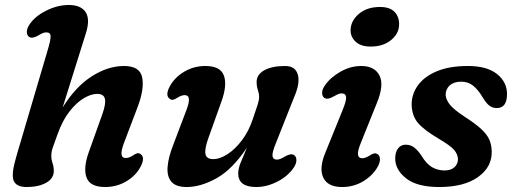

<svg xmlns="http://www.w3.org/2000/svg" viewBox="-20 -739 2063 771"><path d="M544.5 -69.5Q526 -34 487.5 -11Q449 12 402 12Q341.5 12 327.5 -26.2Q313.5 -64.5 337 -129.5L391 -280.5Q406 -323 401.2 -342.5Q396.5 -362 370 -362Q346 -362 316.8 -344.8Q287.5 -327.5 259.5 -292Q231.5 -256.5 211.5 -201Q197.5 -163 191.8 -146Q186 -129 186 -113.5Q186 -98.5 191 -84Q196 -69.5 196 -52Q196 -22.5 165.5 -5.2Q135 12 87 12Q44.5 12 34.5 -14.5Q24.5 -41 46.5 -114L172 -539.5Q183.5 -578 183.2 -593.5Q183 -609 165.5 -609Q158 -609 150.2 -605.5Q142.5 -602 132 -595.5Q109.5 -583 97.5 -590.5Q88 -596.5 87.8 -610.2Q87.5 -624 98 -640Q120 -673.5 165.5 -696.2Q211 -719 256.5 -719Q305 -719 324 -690Q343 -661 324 -602.5L231.5 -307.5Q283.5 -391 348.5 -432.5Q413.5 -474 478 -474Q542.5 -474 551.2 -426.8Q560 -379.5 531 -305L477.5 -164Q455 -104.5 484.5 -104.5Q492 -104.5 499 -107Q506 -109.5 516 -116Q524.5 -122 531.5 -123.5Q538.5 -125 545.5 -119.5Q563.5 -105.5 544.5 -69.5Z M1160.5 -116.5Q1170 -110.5 1170.2 -96.5Q1170.5 -82.5 1160 -66.5Q1136.5 -31.5 1094 -9.8Q1051.5 12 1008.5 12Q936.5 12 936.5 -43Q936.5 -62 946.8 -86.8Q957 -111.5 971.5 -146Q913 -58.5 849.5 -23.2Q786 12 729.5 12Q686 12 668 -9.5Q650 -31 653 -69Q656 -107 675.5 -157L729 -298Q751.5 -357 722 -357Q708 -357 690.5 -345.5Q682 -340 675 -338.5Q668 -337 661 -342.5Q642.5 -356.5 662 -392.5Q681.5 -428.5 720 -451.2Q758.5 -474 804.5 -474Q865 -474 879 -435.8Q893 -397.5 869.5 -332L815.5 -181Q801 -139.5 805.2 -119.8Q809.5 -100 836.5 -100Q862.5 -100 893 -119.5Q923.5 -139 951 -175Q978.5 -211 995 -260.5Q1009 -301.5 1014.8 -319.2Q1020.5 -337 1020.5 -349.5Q1020.5 -363 1015.5 -377.8Q1010.5 -392.5 1010.5 -410Q1010.5 -439.5 1041.2 -456.8Q1072 -474 1125 -474Q1165.5 -474 1175.8 -440Q1186 -406 1161 -348.5L1089 -167Q1072.5 -127.5 1074.2 -112.8Q1076 -98 1092.5 -98Q1104.5 -98 1126 -111.5Q1148.5 -124 1160.5 -116.5Z M1468.5 -552Q1428 -552 1407 -572.5Q1386 -593 1388 -622Q1390 -657 1422 -684Q1454 -711 1506 -711Q1547 -711 1565.8 -689.8Q1584.5 -668.5 1582.5 -636.5Q1580.5 -602 1549 -577Q1517.5 -552 1468.5 -552ZM1429.5 -166.5Q1415.5 -132.5 1417.5 -118Q1419.5 -103.5 1435.5 -103.5Q1447.5 -103.5 1467 -116Q1475.5 -121.5 1482.8 -123Q1490 -124.5 1497.5 -119Q1505.5 -113 1505.8 -99.8Q1506 -86.5 1496.5 -69Q1477 -34.5 1438.8 -11.2Q1400.5 12 1354 12Q1295.5 12 1277.8 -26.5Q1260 -65 1288.5 -131L1355 -295Q1371.5 -335 1369.8 -349.5Q1368 -364 1351.5 -364Q1344 -364 1336 -360.2Q1328 -356.5 1317.5 -350.5Q1295.5 -338 1283 -345.5Q1274 -351.5 1273.5 -365.2Q1273 -379 1284 -395Q1305.5 -427 1346.2 -450.5Q1387 -474 1430.5 -474Q1484.5 -474 1504 -435.5Q1523.5 -397 1492 -322Z M1765.5 -54.5Q1790.5 -54.5 1804.8 -67.5Q1819 -80.5 1819 -100Q1818.5 -119.5 1803.5 -137Q1788.5 -154.5 1740 -183Q1682.5 -217 1658.5 -245.2Q1634.5 -273.5 1633 -317.5Q1632.5 -360.5 1658 -396Q1683.5 -431.5 1734 -452.8Q1784.5 -474 1858.5 -474Q1935.5 -474 1975.8 -441.8Q2016 -409.5 2016 -361.5Q2016 -305 1974.5 -305Q1958.5 -305 1945.5 -314.5Q1932.5 -324 1918 -348.5Q1900.5 -378 1880.5 -394.5Q1860.5 -411 1832 -411Q1802.5 -411 1786 -396Q1769.5 -381 1769.5 -358Q1770.5 -339.5 1786.2 -319.2Q1802 -299 1847 -269.5Q1889 -242.5 1912.2 -221Q1935.5 -199.5 1944.8 -178.5Q1954 -157.5 1954.5 -131.5Q1956.5 -69 1900.2 -28.5Q1844 12 1744 12Q1654.5 12 1610.5 -23Q1566.5 -58 1567 -103.5Q1567.5 -129.5 1579 -143.8Q1590.5 -158 1609 -158Q1629 -158 1644 -146.2Q1659 -134.5 1673 -113Q1693 -80 1715.8 -67.2Q1738.5 -54.5 1765.5 -54.5Z"/></svg>

Font: Fraunces 9pt SuperSoft SemiBold
Style: Italic
Weight: 600
Italic angle: -16°
Version: Version 1.000;[0bf87f6ff]